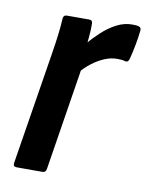

<svg xmlns="http://www.w3.org/2000/svg" viewBox="-64 -548 462 597"><g transform="rotate(10 167.0 -250.0)"><path d="M29.3 0Q17.5 0 18.9 -11.4L75.9 -367.4Q81.5 -402.4 84.9 -430.1Q88.3 -457.8 89.3 -479.8Q90.1 -491.7 101.3 -491.7H171.8Q182.2 -491.7 182.2 -480.4Q182.6 -462.4 180.3 -437.7Q178 -413.1 175.4 -394.9L178.5 -362.6L122.7 -11.4Q120.9 0 110.7 0ZM163.4 -319.6 171.4 -413.1Q190.4 -435.3 211.9 -455.2Q233.4 -475.1 257.2 -487.4Q281 -499.7 305.6 -499.7Q313.8 -499.7 318.9 -499.2Q324 -498.7 327.4 -497.4Q334.9 -495.2 334.1 -485.6Q332 -464.6 327.3 -439.8Q322.6 -415 316.8 -392.8Q313.4 -381.2 304.2 -383.4Q298.6 -385.4 292.5 -385.9Q286.4 -386.4 278 -386.4Q259.2 -386.4 239.3 -378.2Q219.4 -370 200 -355.2Q180.6 -340.4 163.4 -319.6Z"/></g></svg>

Font: Sofia Sans Condensed
Style: Italic
Weight: 400
Italic angle: -9°
Designer: Botio Nikoltchev, Ani Petrova
Foundry: lettersoup
Version: Version 4.101